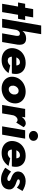

<svg xmlns="http://www.w3.org/2000/svg" viewBox="1476 -2296 842 3835"><g transform="rotate(90 1897.5 -379.0)"><path d="M163 -620 135 -460H56L30 -318H111L56 0H222L276 -318H356L382 -460H301L328 -620Z M696 -280 646 0H820L872 -306Q879 -356 869.5 -395.5Q860 -435 829.5 -457.5Q799 -480 742 -479Q693 -478 657.5 -458Q622 -438 599 -405L663 -780H490L356 0H529L577 -282Q584 -311 605.5 -334Q627 -357 658 -354Q689 -351 694 -329Q699 -307 696 -280Z M1112 -194H1448Q1451 -206 1453 -217.5Q1455 -229 1456 -238Q1464 -309 1439.5 -361Q1415 -413 1363.5 -441.5Q1312 -470 1238 -470Q1133 -470 1057.5 -418.5Q982 -367 955 -280Q951 -268 948.5 -255.5Q946 -243 944 -230Q935 -160 962.5 -105.5Q990 -51 1046 -20.5Q1102 10 1180 10Q1271 10 1334.5 -28.5Q1398 -67 1440 -128L1288 -162Q1270 -140 1244 -125.5Q1218 -111 1185 -112Q1150 -114 1132 -136.5Q1114 -159 1112 -194ZM1127 -284Q1139 -315 1164 -335.5Q1189 -356 1224 -356Q1257 -356 1272 -335Q1287 -314 1288 -284Z M1692 -230Q1698 -272 1728.5 -301.5Q1759 -331 1798 -329Q1836 -328 1854.5 -298.5Q1873 -269 1868 -230Q1862 -188 1830.5 -159.5Q1799 -131 1760 -132Q1723 -134 1705 -162.5Q1687 -191 1692 -230ZM1515 -230Q1506 -159 1534.5 -105Q1563 -51 1619 -20.5Q1675 10 1748 10Q1823 10 1886.5 -20Q1950 -50 1992.5 -104Q2035 -158 2044 -230Q2053 -301 2024.5 -355Q1996 -409 1940.5 -439.5Q1885 -470 1812 -470Q1738 -470 1673.5 -440Q1609 -410 1567 -356Q1525 -302 1515 -230Z M2428 -281 2521 -430Q2508 -447 2488.5 -459.5Q2469 -472 2443 -472Q2407 -472 2373 -449Q2339 -426 2313 -391L2325 -460H2156L2077 0H2245L2284 -226Q2294 -260 2320 -284.5Q2346 -309 2377 -308Q2394 -308 2406 -300Q2418 -292 2428 -281Z M2582 -460 2504 0H2670L2750 -460ZM2596 -626Q2596 -586 2625 -561Q2654 -536 2694 -536Q2735 -536 2764 -561Q2793 -586 2793 -626Q2793 -667 2764 -692Q2735 -717 2694 -717Q2654 -717 2625 -692Q2596 -667 2596 -626Z M2967 -194H3303Q3306 -206 3308 -217.5Q3310 -229 3311 -238Q3319 -309 3294.5 -361Q3270 -413 3218.5 -441.5Q3167 -470 3093 -470Q2988 -470 2912.5 -418.5Q2837 -367 2810 -280Q2806 -268 2803.5 -255.5Q2801 -243 2799 -230Q2790 -160 2817.5 -105.5Q2845 -51 2901 -20.5Q2957 10 3035 10Q3126 10 3189.5 -28.5Q3253 -67 3295 -128L3143 -162Q3125 -140 3099 -125.5Q3073 -111 3040 -112Q3005 -114 2987 -136.5Q2969 -159 2967 -194ZM2982 -284Q2994 -315 3019 -335.5Q3044 -356 3079 -356Q3112 -356 3127 -335Q3142 -314 3143 -284Z M3407 -178 3331 -62Q3382 -25 3441 -1Q3500 23 3570 22Q3650 21 3702.5 -16.5Q3755 -54 3764 -129Q3768 -168 3754 -195Q3740 -222 3714.5 -240.5Q3689 -259 3658 -271Q3638 -279 3614.5 -286.5Q3591 -294 3575.5 -304Q3560 -314 3563 -330Q3565 -341 3578 -347.5Q3591 -354 3608 -354Q3639 -354 3670 -336.5Q3701 -319 3729 -294L3795 -407Q3753 -433 3704 -451.5Q3655 -470 3598 -470Q3550 -470 3509 -454Q3468 -438 3440.5 -408.5Q3413 -379 3407 -337Q3402 -297 3416 -268.5Q3430 -240 3456.5 -221Q3483 -202 3515 -189Q3534 -182 3553 -175Q3572 -168 3584.5 -158Q3597 -148 3595 -132Q3594 -120 3582 -112.5Q3570 -105 3555 -104Q3525 -102 3488 -123Q3451 -144 3407 -178Z"/></g></svg>

Font: Jost* 800 Heavy Italic
Style: Italic
Weight: 800
Italic angle: -10°
Version: Version 3.200; ttfautohint (v0.97) -l 8 -r 50 -G 200 -x 14 -